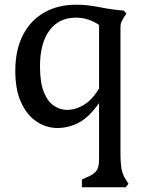

<svg xmlns="http://www.w3.org/2000/svg" viewBox="-20 -530 629 816"><path d="M328 266V233L359 219Q382 208 391.5 193.5Q401 179 401 146V-92Q358 -31 314.5 -8.5Q271 14 224 14Q177 14 136 -13Q95 -40 70 -94Q45 -148 45 -229Q45 -316 76.5 -379Q108 -442 166.5 -476Q225 -510 304 -510Q351 -510 403 -499.5Q455 -489 506 -485L517 -472L505 -454Q500 -445 496 -436.5Q492 -428 492 -415V118Q492 165 497 190Q502 215 516 235L526 251L514 266ZM264 -63Q302 -63 337.5 -85Q373 -107 401 -154V-424Q355 -455 303 -455Q230 -455 190 -400.5Q150 -346 150 -248Q150 -180 166 -139.5Q182 -99 208.5 -81Q235 -63 264 -63Z"/></svg>

Font: Gabriela
Style: Regular
Weight: 400
Designer: Eduardo Rodriguez Tunni
Foundry: Eduardo Rodriguez Tunni
Version: Version 2.001;gftools[0.9.26]